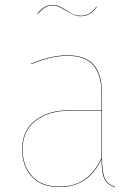

<svg xmlns="http://www.w3.org/2000/svg" viewBox="-20 -752 563 781"><path d="M448 7 447 9Q415 -1 404 -26Q393 -51 393 -105Q366 -48 324 -19.5Q282 9 220 9Q149 9 109.5 -33.5Q70 -76 70 -145Q70 -220 123 -262Q176 -304 269 -304H393V-372Q393 -446 360.5 -485.5Q328 -525 254 -525Q188 -525 107 -491L106 -493Q187 -527 254 -527Q329 -527 362 -487.5Q395 -448 395 -372V-110Q395 -53 406 -27.5Q417 -2 448 7ZM393 -109V-302H269Q177 -302 124.5 -260.5Q72 -219 72 -145Q72 -77 111 -35Q150 7 220 7Q283 7 324 -22Q365 -51 393 -109ZM248 -709Q231 -719 219 -724.5Q207 -730 195 -730Q177 -730 164 -722Q151 -714 133 -695L131 -696Q149 -716 162.5 -724Q176 -732 195 -732Q208 -732 219 -727Q230 -722 249 -711Q267 -699 280 -693.5Q293 -688 308 -688Q328 -688 342.5 -696.5Q357 -705 372 -725L374 -724Q358 -703 343.5 -694.5Q329 -686 308 -686Q294 -686 281.5 -691.5Q269 -697 248 -709Z"/></svg>

Font: FiraGO Two
Style: Regular
Weight: 100
Designer: bBox Type
Foundry: bBox Type GmbH
Version: Version 1.001